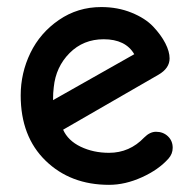

<svg xmlns="http://www.w3.org/2000/svg" viewBox="-20 -513 531 539"><path d="M286.1 5.9Q177.7 5.9 107.9 -62Q38.1 -129.9 38.1 -245.1Q38.1 -308.1 65.4 -364.5Q92.8 -420.9 145.5 -457Q198.2 -493.2 264.2 -493.2Q310.5 -493.2 349.1 -477.5Q387.7 -461.9 409.9 -438.5Q432.1 -415 444.1 -391.6Q456.1 -368.2 456.1 -349.1Q456.1 -321.3 424.8 -303.2L157.2 -148.9Q170.9 -118.2 206.5 -101.1Q242.2 -84 286.1 -84Q343.8 -84 384.8 -127Q400.9 -143.1 418 -143.1Q438 -143.1 451.4 -130.4Q464.8 -117.7 464.8 -98.1Q464.8 -81.1 453.1 -67.9Q425.3 -36.6 378.4 -15.4Q331.5 5.9 286.1 5.9ZM128.9 -231.9 356.9 -360.8Q332.5 -402.8 271 -402.8Q213.9 -402.8 175.3 -364Q136.7 -325.2 130.9 -268.1Q128.9 -252.9 128.9 -231.9Z"/></svg>

Font: Comic Neue
Style: Bold
Weight: 700
Designer: Craig Rozynski
Foundry: Craig Rozynski
Version: Version 2.003;hotconv 1.0.109;makeotfexe 2.5.65596